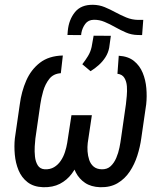

<svg xmlns="http://www.w3.org/2000/svg" viewBox="-20 -764 675 795"><path d="M552.2 -681.6H573.2L568.4 -618.7L549.8 -619.1Q524.4 -619.6 501.7 -629.4Q479 -639.2 457 -651.6Q435.1 -664.1 413.1 -673.3Q391.1 -682.6 368.2 -682.1Q345.2 -681.6 333 -665Q320.8 -648.4 316.9 -627.4L315.9 -618.7L259.3 -619.1L260.7 -636.7Q265.1 -682.6 290.5 -713.9Q315.9 -745.1 365.7 -744.1Q391.1 -743.7 413.6 -734.4Q436 -725.1 458 -713.1Q480 -701.2 502.9 -691.7Q525.9 -682.1 552.2 -681.6ZM355 -469.2 320.8 -498Q333.5 -514.2 344.2 -531.7Q355 -549.3 359.4 -569.8L367.7 -616.2L439 -615.7L432.1 -566.4Q428.2 -545.4 416.7 -527.3Q405.3 -509.3 388.9 -494.6Q372.6 -480 355 -469.2ZM240.2 -534.2 231.9 -460.9Q201.2 -459 184.1 -437.3Q167 -415.5 158.7 -386.2Q150.4 -356.9 147 -332.5L126.5 -190.4Q125 -178.2 123.8 -157.7Q122.6 -137.2 124.8 -116Q127 -94.7 136.2 -79.6Q145.5 -64.5 165 -63Q187.5 -62 203.9 -71.8Q220.2 -81.5 231.4 -98.1Q242.7 -114.7 249 -134.5Q255.4 -154.3 258.3 -172.4L275.9 -287.1H343.3L325.7 -172.9Q320.8 -138.2 309.1 -105Q297.4 -71.8 277.3 -44.9Q257.3 -18.1 228 -2.9Q198.7 12.2 158.7 11.2Q119.1 9.8 94.2 -9.5Q69.3 -28.8 56.9 -58.8Q44.4 -88.9 41.3 -123.8Q38.1 -158.7 41.5 -190.9L62 -332.5Q68.8 -384.8 88.6 -430.2Q108.4 -475.6 145.3 -504.2Q182.1 -532.7 240.2 -534.2ZM466.3 -458.5 471.7 -533.2Q510.7 -530.8 534.7 -511.5Q558.6 -492.2 570.8 -462.6Q583 -433.1 585.9 -398.9Q588.9 -364.7 585.4 -332.5L564.9 -190.9Q560.1 -155.8 548.6 -119.6Q537.1 -83.5 517.1 -53.5Q497.1 -23.4 467 -5.6Q437 12.2 394.5 11.2Q356.9 9.8 332.3 -6.8Q307.6 -23.4 293.9 -50Q280.3 -76.7 276.1 -108.6Q272 -140.6 275.4 -172.9L293 -287.1H360.4L343.3 -172.4Q341.3 -155.8 342.5 -137.2Q343.8 -118.7 349.4 -101.8Q355 -85 367.7 -74.2Q380.4 -63.5 401.4 -63Q423.8 -62.5 438.2 -75.9Q452.6 -89.4 461.4 -110.1Q470.2 -130.9 474.6 -152.8Q479 -174.8 481 -190.4L501.5 -333Q502.9 -346.7 504.9 -366.7Q506.8 -386.7 505.4 -406.7Q503.9 -426.8 495.1 -441.4Q486.3 -456.1 466.3 -458.5Z"/></svg>

Font: Roboto Condensed
Style: Italic
Weight: 400
Italic angle: -12°
Designer: Christian Robertson
Foundry: Google
Version: Version 3.0